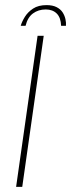

<svg xmlns="http://www.w3.org/2000/svg" viewBox="-20 -731 278 751"><path d="M43 0 127 -591H151L67 0ZM162 -711Q186 -711 201.5 -703Q217 -695 225 -682.5Q233 -670 236 -656Q239 -642 238 -630H219Q218 -662 202 -678Q186 -694 159 -694Q130 -694 109 -678.5Q88 -663 80 -630H61Q66 -647 77.5 -665.5Q89 -684 109.5 -697.5Q130 -711 162 -711Z"/></svg>

Font: Alumni Sans SC Thin
Style: Italic
Weight: 100
Italic angle: -8°
Designer: Robert E. Leuschke
Foundry: Robert E. Leuschke
Version: Version 1.016